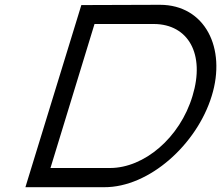

<svg xmlns="http://www.w3.org/2000/svg" viewBox="-20 -760 922 800"><path d="M125.9 20H85.9L98.1 -20L306.7 -699L318.9 -739H358.9L646.4 -740C833.8 -740 924.2 -560 862.1 -360C800.6 -159 602.3 21 414 20ZM190.3 -60H438.5C579.9 -60 729.6 -185 782.1 -360C835.6 -535 764.2 -659 621.9 -660H373.8Z"/></svg>

Font: Nordica Plus
Style: NordicaClassicLtExtObl
Weight: 300
Version: Version 1.01